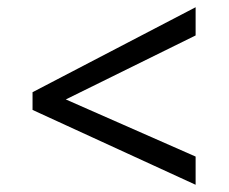

<svg xmlns="http://www.w3.org/2000/svg" viewBox="-20 -588 632 531"><path d="M70 -284V-333L521 -568V-490L162 -313L521 -155V-77Z"/></svg>

Font: malayalam15
Style: Book
Weight: 400
Designer: Jelle Bosma - Monotype Design Team
Foundry: Monotype Imaging Inc.
Version: Version 2.003